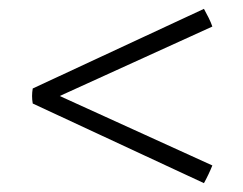

<svg xmlns="http://www.w3.org/2000/svg" viewBox="-20 -565 549 434"><path d="M54 -365 441 -545Q446 -536 451.5 -525Q457 -514 460 -505L115 -348L460 -191Q456 -181 451 -170.5Q446 -160 441 -151L54 -331Q51 -348 54 -365Z"/></svg>

Font: Castoro Titling
Style: Regular
Weight: 400
Version: Version 2.04